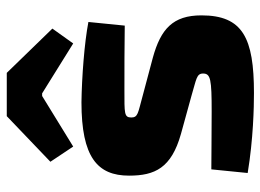

<svg xmlns="http://www.w3.org/2000/svg" viewBox="-124 -654 788 581"><g transform="rotate(-90 270.5 -363.0)"><path d="M341 -737H210L72 -605L118 -536L271 -630H279L430 -536L475 -599ZM252 -511C86 -511 30 -463 30 -367C30 -289 53 -239 156 -210L272 -178C322 -163 339 -163 339 -143C339 -120 321 -117 224 -117C155 -117 79 -118 49 -118L38 -8C141 9 237 11 280 11C447 11 515 -23 515 -148C515 -234 474 -271 387 -295L267 -327C220 -340 206 -340 206 -360C206 -382 218 -381 290 -381C351 -381 418 -381 484 -380L495 -490C433 -502 328 -510 252 -511Z"/></g></svg>

Font: Exo 2 Extra Bold
Style: Regular
Weight: 800
Designer: Natanael Gama
Version: Version 1.001;PS 001.001;hotconv 1.0.88;makeotf.lib2.5.64775